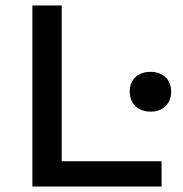

<svg xmlns="http://www.w3.org/2000/svg" viewBox="-20 -680 666 700"><path d="M569 -92V0H152H98V-660H205V-92ZM604 -346Q604 -313 583.5 -293Q563 -273 529 -273Q495 -273 474 -293Q453 -313 453 -346Q453 -379 473.5 -398.5Q494 -418 529 -418Q563 -418 583.5 -398.5Q604 -379 604 -346Z"/></svg>

Font: Work Sans Medium
Style: Regular
Weight: 500
Designer: Wei Huang
Foundry: Wei Huang
Version: Version 1.500